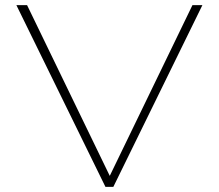

<svg xmlns="http://www.w3.org/2000/svg" viewBox="-20 -720 849 745"><path d="M389.1 5H419.8L765.3 -700H726.7L405.9 -37.6L85.1 -700H43.6Z"/></svg>

Font: Meinily
Style: Regular
Weight: 500
Designer: Paul Hayes
Foundry: Paul Hayes
Version: Version 1.0; ttfautohint (v1.8.4.7-5d5b)